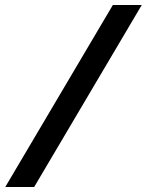

<svg xmlns="http://www.w3.org/2000/svg" viewBox="-20 -672 584 764"><path d="M1 72H116L544 -652H429Z"/></svg>

Font: Charger Sport
Style: BlkExt
Weight: 900
Designer: Jasper
Foundry: Cannot Into Space Fonts
Version: Version 1.1